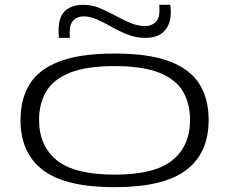

<svg xmlns="http://www.w3.org/2000/svg" viewBox="-20 -766 950 796"><path d="M65 -269Q65 -355 102.5 -416.5Q140 -478 225.5 -511Q311 -544 455 -544Q599 -544 684.5 -511Q770 -478 807.5 -416.5Q845 -355 845 -269Q845 -131 751.5 -60.5Q658 10 455 10Q252 10 158.5 -60.5Q65 -131 65 -269ZM142 -269Q142 -161 215.5 -101.5Q289 -42 455 -42Q621 -42 694.5 -101.5Q768 -161 768 -269Q768 -336 739 -386Q710 -436 641.5 -464Q573 -492 455 -492Q337 -492 268.5 -464Q200 -436 171 -386Q142 -336 142 -269ZM224 -609Q223 -618 223 -626.5Q223 -635 223 -642Q223 -696 250 -721Q277 -746 326 -746Q361 -746 393.5 -732.5Q426 -719 457 -702Q488 -685 519 -671.5Q550 -658 582 -658Q608 -658 624.5 -673.5Q641 -689 641 -722Q641 -727 641 -733.5Q641 -740 640 -746H686Q687 -738 687.5 -729Q688 -720 688 -713Q688 -666 661.5 -637.5Q635 -609 583 -609Q544 -609 509.5 -622.5Q475 -636 444.5 -653.5Q414 -671 384.5 -684.5Q355 -698 327 -698Q300 -698 284.5 -682Q269 -666 269 -633Q269 -628 269 -621.5Q269 -615 270 -609Z"/></svg>

Font: Georama ExtraExtended Light
Style: Regular
Weight: 300
Width: 8
Designer: Jean-Baptiste Levee
Foundry: Production Type
Version: Version 1.000